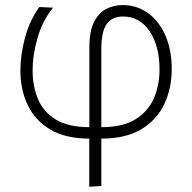

<svg xmlns="http://www.w3.org/2000/svg" viewBox="-20 -524 740 739"><path d="M323.5 194.5V9.5Q233.5 9.5 174.8 -24.8Q116 -59 87.2 -118.5Q58.5 -178 58.5 -253.5Q58.5 -311.5 76 -378Q93.5 -444.5 131.5 -497L184 -494.5Q143 -443 124.2 -377.5Q105.5 -312 105.5 -253.5Q105.5 -191 126.8 -141.5Q148 -92 196 -63.2Q244 -34.5 324 -34.5V-341.5Q324 -404 342 -439.5Q360 -475 389.2 -489.8Q418.5 -504.5 452 -504.5Q507 -504.5 549.8 -473.5Q592.5 -442.5 616.8 -387Q641 -331.5 641 -257.5Q641 -185 612.8 -124.2Q584.5 -63.5 524.5 -27Q464.5 9.5 370 9.5V192ZM370 -336V-34.5Q453.5 -34.5 502.5 -65.5Q551.5 -96.5 572.8 -147Q594 -197.5 594 -257Q594 -347.5 555.8 -404Q517.5 -460.5 453.5 -460.5Q411 -460.5 390.5 -431.2Q370 -402 370 -336Z"/></svg>

Font: Commissioner ExtraLight
Style: Regular
Weight: 200
Designer: Kostas Bartsokas
Foundry: Kostas Bartsokas
Version: Version 1.000; ttfautohint (v1.8.3)